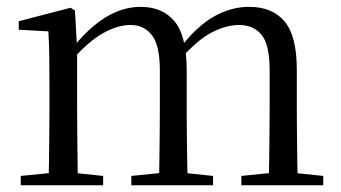

<svg xmlns="http://www.w3.org/2000/svg" viewBox="-20 -551 1014 571"><path d="M41.7 0V-27.8L150.4 -38.6H182.8L286.7 -27.8V0ZM123.9 0Q125.1 -24.4 125.6 -65.3Q126.1 -106.3 126.6 -150.7Q127.1 -195.1 127.1 -228.5V-290.4Q127.1 -341 126.6 -380.9Q126.1 -420.7 123.9 -457.7L35.8 -462.6V-487.9L189.9 -528L202.9 -519.8L209.3 -406.1V-403.1V-228.5Q209.3 -195.1 209.8 -150.7Q210.3 -106.3 210.8 -65.3Q211.3 -24.4 212.3 0ZM370.5 0V-27.8L477.6 -38.6H511L613.6 -27.8V0ZM452.2 0Q453.4 -24.4 453.9 -64.8Q454.4 -105.3 454.9 -149.7Q455.4 -194.1 455.4 -228.5V-342.2Q455.4 -416 431.8 -446.4Q408.2 -476.7 368.3 -476.7Q330.5 -476.7 287.1 -452.8Q243.8 -428.8 192.4 -370.6L183.1 -406H194.2Q242.5 -467.6 293.4 -499.1Q344.2 -530.6 398.6 -530.6Q463.7 -530.6 499.5 -487.1Q535.2 -443.5 535.2 -342.4V-228.5Q535.2 -194.1 535.7 -149.7Q536.2 -105.3 536.8 -64.8Q537.4 -24.4 538.4 0ZM697.8 0V-27.8L803.7 -38.6H836.9L941.3 -27.8V0ZM778.2 0Q779.9 -24.4 780.4 -64.8Q780.9 -105.3 781.4 -149.7Q781.9 -194.1 781.9 -228.5V-342.2Q781.9 -418.5 757.8 -447.6Q733.7 -476.7 690.6 -476.7Q653.6 -476.7 610.8 -455.1Q568 -433.4 517.9 -376.5L507.4 -412.6H518.8Q566.7 -474 617 -502.3Q667.2 -530.6 721.1 -530.6Q790.1 -530.6 826.4 -487.2Q862.7 -443.9 862.7 -343.5V-228.5Q862.7 -194.1 863.2 -149.7Q863.7 -105.3 864.2 -64.8Q864.7 -24.4 865.7 0Z"/></svg>

Font: Noto Serif TC
Style: Regular
Weight: 200
Designer: Ryoko NISHIZUKA 西塚涼子 (kana & ideographs); Frank Grießhammer (Latin, Greek & Cyrillic); Wenlong ZHANG 张文龙 (bopomofo); San
Foundry: Adobe
Version: Version 2.001;hotconv 1.1.0;makeotfexe 2.6.0